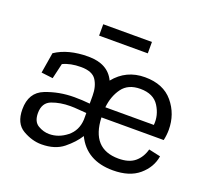

<svg xmlns="http://www.w3.org/2000/svg" viewBox="-111 -757 980 904"><g transform="rotate(20 379.5 -305.5)"><path d="M504 -564H260V-621H504ZM724 -128Q715 -71 667.5 -30.5Q620 10 537 10Q405 10 354 -95Q331 -58 289 -24Q247 10 179 10Q132 10 85.5 -17Q39 -44 39 -115Q39 -199 106.5 -225.5Q174 -252 250 -252Q269 -252 289.5 -251Q310 -250 328 -248V-288Q328 -334 308 -365Q288 -396 231 -396Q178 -396 141 -378L123 -301L65 -308L82 -411Q146 -454 247 -454Q345 -454 379 -382Q437 -454 531 -454Q623 -454 671.5 -396Q720 -338 720 -259Q720 -233 714 -206H402Q408 -51 543 -51Q596 -51 625 -75.5Q654 -100 665 -141ZM646 -257Q651 -306 623 -350.5Q595 -395 529 -395Q468 -395 438.5 -354.5Q409 -314 403 -257ZM114 -123Q114 -80 141 -64Q168 -48 197 -48Q244 -48 284.5 -80Q325 -112 328 -168V-201Q309 -202 288 -204Q267 -206 247 -206Q196 -206 155 -190.5Q114 -175 114 -123Z"/></g></svg>

Font: Zilla Slab
Style: Regular
Weight: 400
Designer: Typotheque.com
Foundry: Typotheque type foundry
Version: Version 1.1; 2017; ttfautohint (v1.6)